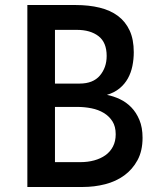

<svg xmlns="http://www.w3.org/2000/svg" viewBox="-20 -745 634 765"><path d="M89 0V-725H281Q334 -725 377 -714.5Q420 -704 450 -681.5Q480 -659 496.5 -623.5Q513 -588 513 -537Q513 -509 507.5 -482Q502 -455 489.5 -432.5Q477 -410 456.5 -393Q436 -376 406 -367Q432 -362 457.5 -350Q483 -338 503 -317.5Q523 -297 535.5 -267Q548 -237 548 -196Q548 -144 528 -107Q508 -70 475 -46Q442 -22 399 -11Q356 0 310 0ZM199 -319V-99H301Q330 -99 355.5 -106Q381 -113 400 -126.5Q419 -140 430 -161Q441 -182 441 -210Q441 -241 428 -261.5Q415 -282 393.5 -295Q372 -308 344.5 -313.5Q317 -319 288 -319ZM199 -626V-412H297Q351 -412 378 -444Q405 -476 405 -522Q405 -576 372.5 -601Q340 -626 286 -626Z"/></svg>

Font: JosefinSans
Style: SemiBold
Weight: 600
Designer: Santiago Orozco
Foundry: Typemade
Version: Version 1.0 ; ttfautohint (v1.3)